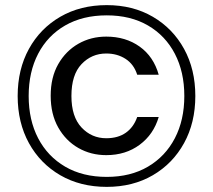

<svg xmlns="http://www.w3.org/2000/svg" viewBox="-20 -724 832 750"><path d="M397 -704Q499 -704 577 -658.5Q655 -613 699 -533Q743 -453 743 -349Q743 -245 699 -165Q655 -85 577 -39.5Q499 6 397 6Q294 6 215.5 -39.5Q137 -85 93 -165Q49 -245 49 -349Q49 -453 93 -533Q137 -613 215.5 -658.5Q294 -704 397 -704ZM397 -664Q303 -664 234.5 -624.5Q166 -585 129 -514Q92 -443 92 -349Q92 -255 129 -184Q166 -113 234.5 -73Q303 -33 397 -33Q490 -33 558 -73Q626 -113 663 -184Q700 -255 700 -349Q700 -443 663 -514Q626 -585 558 -624.5Q490 -664 397 -664ZM395 -581Q471 -581 525.5 -542Q580 -503 600 -432H516Q503 -473 470.5 -494Q438 -515 395 -515Q338 -515 298.5 -473.5Q259 -432 259 -349Q259 -268 298.5 -226Q338 -184 395 -184Q441 -184 471.5 -205.5Q502 -227 516 -267H600Q580 -199 525.5 -158.5Q471 -118 395 -118Q335 -118 286 -146Q237 -174 207.5 -226Q178 -278 178 -350Q178 -422 207.5 -473.5Q237 -525 286 -553Q335 -581 395 -581Z"/></svg>

Font: Poppins
Style: Regular
Weight: 400
Designer: Ninad Kale (Devanagari), Jonny Pinhorn (Latin)
Version: Version 5.002